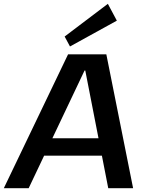

<svg xmlns="http://www.w3.org/2000/svg" viewBox="-50 -984 762 1004"><path d="M306 -700H506L646 0H516L396 -615H392L100 0H-30ZM168 -261H520L507 -170H155ZM561 -876 316 -741 288 -793 514 -964Z"/></svg>

Font: Pathway Extreme 8pt Thin 12pt SemiBold
Style: Italic
Weight: 600
Italic angle: -8°
Version: Version 1.001;gftools[0.9.26]